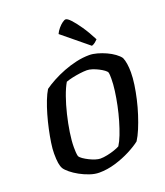

<svg xmlns="http://www.w3.org/2000/svg" viewBox="-173 -1098 1042 1213"><g transform="rotate(-20 348.0 -491.5)"><path d="M283 0Q253 0 219.5 -11.5Q186 -23 156 -39.5Q126 -56 103.5 -74.5Q81 -93 72 -107Q63 -122 59 -146.5Q55 -171 55 -211Q55 -241 61 -281.5Q67 -322 77 -368.5Q87 -415 100 -460Q113 -505 128 -543.5Q143 -582 159 -608Q185 -627 222 -647Q259 -667 301.5 -683.5Q344 -700 388.5 -710Q433 -720 476 -720Q500 -720 529 -712Q558 -704 586.5 -691Q615 -678 637.5 -661.5Q660 -645 671 -629Q679 -611 683 -585Q687 -559 687 -528Q687 -491 680.5 -446Q674 -401 663 -353Q652 -305 637 -258.5Q622 -212 605.5 -172.5Q589 -133 571 -105Q542 -82 494.5 -57.5Q447 -33 392 -16.5Q337 0 283 0ZM320 -81Q341 -81 367.5 -86.5Q394 -92 417 -100Q440 -108 452 -115Q468 -140 483 -178.5Q498 -217 511.5 -263.5Q525 -310 535 -358Q545 -406 551 -451Q557 -496 557 -532Q557 -544 556.5 -555Q556 -566 554 -574Q551 -582 537.5 -592Q524 -602 504.5 -612Q485 -622 465 -628.5Q445 -635 429 -635Q408 -635 381.5 -631.5Q355 -628 330 -622.5Q305 -617 286 -610Q267 -578 249 -527Q231 -476 217 -418Q203 -360 194.5 -304Q186 -248 186 -205Q186 -188 187 -172.5Q188 -157 191 -145Q196 -135 212 -124Q228 -113 248 -103Q268 -93 287.5 -87Q307 -81 320 -81ZM513 -769 340 -911Q348 -929 362.5 -946Q377 -963 391 -973Q405 -983 413 -983Q425 -983 447 -959.5Q469 -936 497.5 -894.5Q526 -853 554 -798Q549 -792 537.5 -782.5Q526 -773 513 -769Z"/></g></svg>

Font: Texturina Medium 12pt
Style: Bold Italic
Weight: 700
Italic angle: -11°
Version: Version 1.002